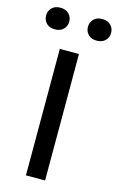

<svg xmlns="http://www.w3.org/2000/svg" viewBox="-164 -933 612 988"><g transform="rotate(15 141.5 -439.5)"><path d="M81.1 0H183.1V-673.8H81.1ZM-31.7 -821.8Q-31.7 -797.4 -15.4 -780.8Q1 -764.2 29.8 -764.2Q58.6 -764.2 75.2 -780.8Q91.8 -797.4 91.8 -821.8Q91.8 -846.2 75.2 -862.8Q58.6 -879.4 29.8 -879.4Q1 -879.4 -15.4 -862.8Q-31.7 -846.2 -31.7 -821.8ZM191.4 -821.3Q191.4 -796.9 207.8 -780.3Q224.1 -763.7 252.9 -763.7Q281.7 -763.7 298.3 -780.3Q314.9 -796.9 314.9 -821.3Q314.9 -845.7 298.3 -862.3Q281.7 -878.9 252.9 -878.9Q224.1 -878.9 207.8 -862.3Q191.4 -845.7 191.4 -821.3Z"/></g></svg>

Font: FAU Chimera Medium
Style: Regular
Weight: 500
Version: Version 1.002;hotconv 1.0.117;makeotfexe 2.5.65602